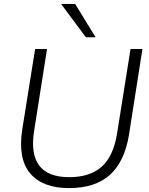

<svg xmlns="http://www.w3.org/2000/svg" viewBox="-20 -956 764 984"><path d="M333 8Q199 8 135 -67Q71 -142 94 -292L160 -705H221L155 -286Q117 -48 335 -48Q440 -48 500.5 -101Q561 -154 580 -272L649 -705H710L641 -265Q619 -129 544 -60.5Q469 8 333 8ZM420 -765 293 -936H365L470 -765Z"/></svg>

Font: Nunito Sans Light
Style: Italic
Weight: 300
Italic angle: -9°
Designer: Vernon Adams
Foundry: Vernon Adams
Version: Version 3.006; ttfautohint (v1.8.3)